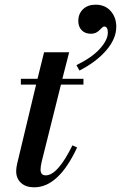

<svg xmlns="http://www.w3.org/2000/svg" viewBox="-20 -786 516 819"><path d="M69 -425V-450H140L168 -563H275L246 -450H336V-425H240L158 -97Q153 -76 153 -63Q153 -38 175 -38Q226 -38 289 -166L309 -157Q230 13 126 13Q90 13 69.5 -6Q49 -25 49 -56Q49 -69 53 -87L134 -425ZM319 -485 306 -508Q373 -541 406.5 -578.5Q440 -616 440 -647Q440 -673 424 -673Q419 -673 404.5 -657.5Q390 -642 368 -642Q343 -642 328.5 -657Q314 -672 314 -697Q314 -727 334 -746.5Q354 -766 388 -766Q428 -766 452 -739Q476 -712 476 -672Q476 -621 433.5 -571.5Q391 -522 319 -485Z"/></svg>

Font: Libre Bodoni
Style: Italic
Weight: 400
Italic angle: -13°
Designer: Pablo Impallari, Rodrigo Fuenzalida
Foundry: Pablo Impallari, Rodrigo Fuenzalida
Version: Version 1.001